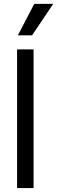

<svg xmlns="http://www.w3.org/2000/svg" viewBox="-20 -959 291 979"><path d="M151.2 0H67V-707.2H151.2ZM154.7 -939.2H251.4L143.6 -779H71.1Z"/></svg>

Font: Pretendard Variable
Style: Regular
Weight: 400
Designer: Base glyphs from Inter by Rasmus Andersson; Hangul glyphs from Noto Sans CJK(Source Han Sans) by Jang Soo-young and Kang
Foundry: Kil Hyung-jin
Version: Version 1.100;FEAKit 1.0